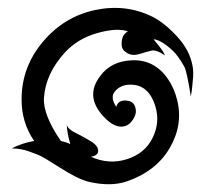

<svg xmlns="http://www.w3.org/2000/svg" viewBox="-20 -462 560 489"><path d="M35 -212Q36 -293 90 -356.5Q144 -420 222.5 -436.5Q301 -453 369 -419Q400 -403 431.5 -368.5Q463 -334 470 -296Q471 -291 471.5 -287.5Q472 -284 472 -277.5Q472 -271 472 -268Q472 -265 471 -257Q470 -249 470 -245.5Q470 -242 468.5 -231.5Q467 -221 466 -216Q456 -280 449.5 -292Q443 -304 433 -318Q423 -332 404 -346.5Q385 -361 371 -362Q371 -362 384 -346Q397 -330 400 -321Q378 -336 365.5 -333Q353 -330 335.5 -324.5Q318 -319 304.5 -326.5Q291 -334 290 -346Q288 -373 306 -382Q279 -392 228.5 -378Q178 -364 145 -328Q96 -274 92 -213Q89 -170 135 -103Q149 -100 159 -95Q151 -123 150 -144Q153 -133 173.5 -123Q194 -113 212.5 -101.5Q231 -90 230 -76Q229 -70 223 -66.5Q217 -63 211 -63Q257 -42 303 -56.5Q349 -71 368.5 -110.5Q388 -150 376 -190Q358 -251 305 -246Q285 -244 272.5 -229Q260 -214 276 -190Q282 -210 307 -205Q324 -202 326 -181Q327 -171 319 -158Q311 -145 299 -141Q273 -133 243 -166Q196 -217 235 -268Q263 -307 318 -308.5Q373 -310 407 -262Q424 -237 431 -208Q447 -145 412.5 -85.5Q378 -26 303 0Q262 14 206 1Q178 -6 133.5 -34.5Q89 -63 77.5 -67.5Q66 -72 55 -76Q33 -84 10 -84Q34 -97 67 -103Q34 -151 35 -212Z"/></svg>

Font: SOV_mook
Style: Book
Weight: 400
Version: Version 1.00